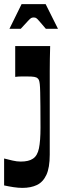

<svg xmlns="http://www.w3.org/2000/svg" viewBox="-39 -717 325 934"><path d="M-19 54Q1 59 22 64Q43 69 62 69Q81 69 96 65.5Q111 62 121 55Q143 41 150.5 4.5Q158 -32 158 -96Q158 -159 157.5 -201Q157 -243 156.5 -268.5Q156 -294 154.5 -307.5Q153 -321 150.5 -327Q148 -333 144 -336Q139 -341 128 -343Q117 -345 94 -345Q79 -345 65 -345Q51 -345 35 -343V-493H205Q204 -459 203.5 -428.5Q203 -398 203 -370Q203 -342 203 -316Q203 -290 203 -264Q203 -238 203 -212Q203 -182 203 -155Q203 -128 203 -100Q203 -72 203 -39Q203 -6 203 35Q203 99 186.5 134Q170 169 140.5 183Q111 197 70 197Q50 197 27 193.5Q4 190 -19 185ZM7 -577 66 -697H183L243 -577H184Q161 -604 151 -615.5Q141 -627 136.5 -629.5Q132 -632 125 -632Q118 -632 113 -629.5Q108 -627 97.5 -615.5Q87 -604 62 -577Z"/></svg>

Font: Ojuju
Style: Bold
Weight: 700
Designer: Chisaokwu Joboson, Mirko Velimirovic
Foundry: Udi Foundry
Version: Version 1.000